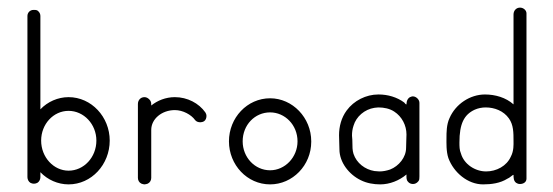

<svg xmlns="http://www.w3.org/2000/svg" viewBox="-20 -484 1452 504"><path d="M68 -458C59 -458 52 -451 52 -442V-19C52 -13 55 -7 60 -4C66 -1 72 -1 78 -4C83 -7 86 -13 86 -19V-32C105 -12 132 0 160 0C220 0 268 -52 268 -115C268 -177 220 -229 160 -229C132 -229 105 -217 86 -197V-442C86 -447 84 -451 81 -454C78 -458 73 -458 69 -458ZM160 -193C200 -193 233 -158 233 -115C233 -71 200 -36 160 -36C121 -36 88 -71 88 -115C88 -158 120 -193 160 -193Z M359 -229C349 -229 342 -221 342 -211V-17C342 -11 345 -5 351 -2C354 -1 357 0 359 0C362 0 365 -1 368 -2C374 -5 377 -11 377 -17V-143C377 -172 405 -195 439 -195C460 -195 482 -183 492 -169C495 -165 500 -163 506 -163C509 -163 513 -164 516 -166C520 -169 522 -174 522 -180C522 -183 521 -186 519 -189C502 -213 472 -229 439 -229C415 -229 393 -220 377 -207V-211C377 -216 375 -220 372 -223C368 -227 364 -229 359 -229Z M689 -226C629 -226 581 -175 581 -113C581 -51 629 0 689 0C748 0 797 -50 797 -112V-113C797 -175 748 -226 689 -226ZM689 -189C728 -189 761 -156 761 -113C761 -71 728 -37 689 -37C649 -37 617 -71 617 -113C617 -156 649 -189 689 -189Z M973 -236C941 -236 909 -220 890 -194C876 -175 870 -152 870 -129C870 -117 871 -104 871 -92C871 -58 896 -26 927 -11C943 -3 961 0 978 0C1003 0 1028 -10 1047 -26C1047 -20 1046 -12 1051 -7C1054 -3 1059 -1 1064 -1C1069 -1 1074 -3 1078 -8C1081 -11 1081 -16 1081 -21V-214C1081 -223 1072 -231 1064 -231C1062 -231 1061 -231 1059 -230C1051 -228 1047 -219 1047 -211C1047 -207 1042 -214 1041 -215C1022 -229 998 -236 974 -236ZM973 -202C988 -202 1003 -199 1015 -191C1035 -178 1047 -155 1047 -131C1047 -120 1046 -108 1046 -96C1046 -71 1027 -48 1004 -39C995 -36 986 -34 976 -34C972 -34 967 -35 963 -35C938 -39 916 -56 908 -80C905 -89 905 -100 905 -110C905 -123 904 -122 904 -128C904 -137 905 -145 908 -154C915 -178 937 -197 963 -201C966 -201 970 -202 973 -202Z M1345 -464C1335 -464 1328 -456 1328 -446V-210C1308 -228 1280 -236 1253 -236C1214 -236 1176 -211 1160 -174C1152 -157 1152 -136 1152 -122C1152 -109 1151 -87 1157 -69C1171 -31 1208 0 1248 0C1270 0 1293 -3 1312 -15C1318 -17 1325 -25 1328 -25C1328 -18 1328 -9 1335 -4C1338 -2 1341 -1 1345 -1C1354 -1 1362 -6 1362 -15V-64V-449C1362 -457 1354 -464 1345 -464ZM1255 -202C1278 -202 1302 -193 1316 -173C1328 -156 1328 -136 1328 -113C1328 -105 1329 -88 1321 -73C1310 -48 1283 -34 1256 -34C1227 -34 1198 -53 1190 -81C1186 -90 1186 -100 1186 -110C1186 -159 1198 -183 1226 -196C1235 -200 1245 -202 1255 -202Z"/></svg>

Font: LetsTrace
Style: basic
Weight: 500
Version: Version 002.000